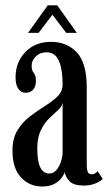

<svg xmlns="http://www.w3.org/2000/svg" viewBox="-20 -685 404 716"><path d="M137 10.5Q89.5 10.5 58 -23.8Q26.5 -58 26.5 -121.5Q26 -168 45 -199Q64 -230 92 -251.2Q120 -272.5 147.8 -289.8Q175.5 -307 194.5 -325.5Q213.5 -344 213.5 -370.5Q213.5 -426.5 199.5 -458.2Q185.5 -490 154 -490Q129.5 -490 113.8 -474.8Q98 -459.5 98 -440Q98 -422 106 -412.8Q114 -403.5 114 -382.5Q114 -363 103.8 -351Q93.5 -339 76 -339Q58 -339 48 -354.2Q38 -369.5 38 -396Q38 -453 74.5 -491Q111 -529 170.5 -529Q229.5 -529 266.5 -489.5Q303.5 -450 303.5 -358V-73.5Q303.5 -50.5 307.8 -42.8Q312 -35 321 -35Q329.5 -35 335.2 -39Q341 -43 344 -46.5L363 -18Q355.5 -9 336.2 -1Q317 7 292.5 7Q255 7 239.8 -8.8Q224.5 -24.5 221.5 -42.5Q219 -35 210 -22.2Q201 -9.5 183.2 0.5Q165.5 10.5 137 10.5ZM163.5 -38Q179.5 -38 190.5 -51Q201.5 -64 207.5 -82.8Q213.5 -101.5 213.5 -118V-303Q212 -288.5 197.5 -275.5Q183 -262.5 164.8 -245Q146.5 -227.5 132.8 -200.2Q119 -173 119 -131Q119 -38 163.5 -38ZM84.5 -562.5 158 -665H193.5L266.5 -562.5H227L175.5 -630L124 -562.5Z"/></svg>

Font: Imbue 10pt Medium
Style: Regular
Weight: 500
Designer: Tyler Finck
Foundry: Etcetera Type Company
Version: Version 1.102; ttfautohint (v1.8.3)